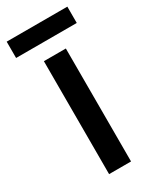

<svg xmlns="http://www.w3.org/2000/svg" viewBox="-198 -741 649 795"><g transform="rotate(-30 127.0 -343.5)"><path d="M272 -687H-18V-609H272ZM180 0V-540H75V0Z"/></g></svg>

Font: Noto Sans Bengali SemiCondensed Medium
Style: Regular
Weight: 500
Width: 4
Designer: Joana Ranito - Universal Thirst; Jelle Bosma - Monotype Design Team
Foundry: Universal Thirst ehf.
Version: Version 3.000